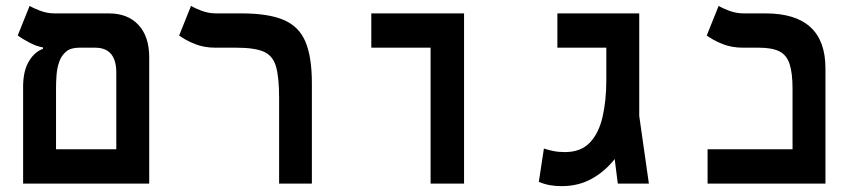

<svg xmlns="http://www.w3.org/2000/svg" viewBox="-20 -632 2970 661"><path d="M59.6 0V-338.4Q60.5 -389.2 79.6 -421.1Q98.6 -453.1 127.9 -463.9V-468.8Q106.4 -472.2 81.8 -485.1Q57.1 -498 41 -509.8L82 -611.8Q93.3 -604.5 117.7 -595.2Q142.1 -585.9 167.5 -585.9H354.5Q419.9 -585.9 456.8 -546.1Q493.7 -506.3 493.7 -434.6V0ZM252 -467.8Q223.1 -467.8 207 -453.9Q190.9 -439.9 183.6 -418.5Q176.3 -397 174.6 -373Q172.9 -349.1 172.9 -329.1V-118.2H380.4V-381.8Q380.4 -467.8 307.6 -467.8Z M1053.7 -346.2V0H940.9V-294.9Q940.9 -365.7 930.2 -403.1Q919.4 -440.4 887.9 -454.1Q856.4 -467.8 793.9 -467.8H721.7Q682.6 -467.8 650.9 -480.5Q619.1 -493.2 596.7 -509.8L637.7 -611.8Q648.9 -604.5 673.3 -595.2Q697.8 -585.9 723.1 -585.9H811Q904.3 -585.9 957 -563.2Q1009.8 -540.5 1031.7 -488Q1053.7 -435.5 1053.7 -346.2Z M1462.4 0V-467.8H1258.3V-585.9H1577.6V0Z M1913.6 8.8Q1892.6 8.8 1873.8 5.6Q1855 2.4 1835 -5.9L1852.5 -120.6Q1867.2 -115.7 1884.8 -112.1Q1902.3 -108.4 1924.8 -108.4Q1979.5 -108.4 2010.5 -140.9Q2041.5 -173.3 2054.4 -229.5Q2067.4 -285.6 2067.4 -356.4V-467.8H1898.9V-585.9H2180.7V-232.9L2213.9 0H2106.9L2096.2 -84.5Q2063 -42 2017.3 -16.6Q1971.7 8.8 1913.6 8.8Z M2416 0V-118.2H2708.5V-325.7Q2708.5 -381.3 2698.2 -412.1Q2688 -442.9 2662.8 -455.3Q2637.7 -467.8 2593.3 -467.8H2538.1Q2499 -467.8 2467.3 -480.5Q2435.5 -493.2 2413.1 -509.8L2454.1 -611.8Q2465.3 -604.5 2489.7 -595.2Q2514.2 -585.9 2539.6 -585.9H2615.2Q2821.8 -585.9 2821.8 -396.5V0Z"/></svg>

Font: CaskaydiaCove NF SemiBold
Style: Regular
Weight: 600
Designer: Aaron Bell
Foundry: Saja Typeworks
Version: Version 2111.001; VTT 6.35;Nerd Fonts 3.2.1